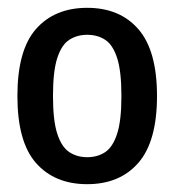

<svg xmlns="http://www.w3.org/2000/svg" viewBox="-20 -768 446 491"><path d="M203 -297Q120 -297 72.2 -351Q24.5 -405 24.5 -522.5Q24.5 -640 72.2 -694Q120 -748 203 -748Q286.5 -748 334 -693.2Q381.5 -638.5 381.5 -522.5Q381.5 -406.5 334 -351.8Q286.5 -297 203 -297ZM203 -366Q229.5 -366 249 -379Q268.5 -392 279.5 -425.8Q290.5 -459.5 290.5 -522.5Q290.5 -586 279.5 -619.8Q268.5 -653.5 249 -666.2Q229.5 -679 203 -679Q177 -679 157.2 -666.2Q137.5 -653.5 126.5 -619.8Q115.5 -586 115.5 -522.5Q115.5 -459.5 126.5 -425.8Q137.5 -392 157.2 -379Q177 -366 203 -366Z"/></svg>

Font: Encode Sans Condensed Condensed Medium
Style: Regular
Weight: 500
Width: 3
Designer: Multiple Designers
Foundry: Impallari Type
Version: Version 3.000; ttfautohint (v1.8.3) -l 8 -r 50 -G 200 -x 14 